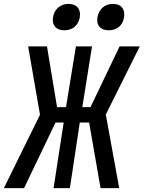

<svg xmlns="http://www.w3.org/2000/svg" viewBox="-61 -969 740 989"><path d="M499 -813C541 -813 572 -838 578 -880C585 -922 563 -949 521 -949C479 -949 448 -922 441 -880C434 -838 457 -813 499 -813ZM270 -813C312 -813 343 -838 350 -880C357 -922 334 -949 292 -949C250 -949 219 -922 212 -880C206 -838 228 -813 270 -813ZM-41 0H63L225 -338H267L215 0H299L350 -338H398L457 0H553L484 -379L659 -730H555L405 -417H363L413 -730H330L279 -417H233L181 -730H84L145 -378Z"/></svg>

Font: JetBrains Mono SemiBold
Style: Italic
Weight: 472
Italic angle: -9°
Monospace: yes
Designer: Philipp Nurullin, Konstantin Bulenkov
Foundry: JetBrains
Version: Version 2.305